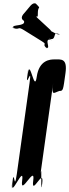

<svg xmlns="http://www.w3.org/2000/svg" viewBox="-20 -1179 413 1144"><path d="M130 -1107C117 -1093 96 -1071 123 -1054C134 -1020 49 -1035 59 -1015C86 -998 31 -1029 58 -1012C102 -998 81 -1026 125 -998C152 -981 201 -951 228 -934C267 -910 228 -922 255 -894C282 -877 231 -911 258 -894C284 -888 242 -948 279 -943C306 -926 254 -963 281 -946C318 -942 293 -994 329 -976C357 -962 302 -995 329 -978C343 -960 266 -1003 282 -996C309 -979 171 -1097 198 -1080C211 -1075 201 -1103 209 -1127C217 -1136 214 -1136 193 -1158C171 -1166 156 -1136 130 -1107ZM303 -825C280 -825 213 -822 199 -722C185 -620 159 -834 146 -742C132 -642 158 -840 144 -740C129 -630 173 -802 156 -684L80 -141C63 -23 67 -195 52 -85C38 15 68 -184 54 -84C41 8 126 -205 112 -103C98 -3 192 -203 178 -103C164 -1 246 -193 231 -84C217 16 246 -185 232 -85C219 5 233 -223 221 -141L297 -684C285 -602 301 -627 334 -637C357 -637 356 -642 370 -742C383 -834 344 -825 303 -825Z"/></svg>

Font: Hussar Przerywany
Style: Obl
Weight: 400
Foundry: Cannot Into Space Fonts
Version: Version 0.982